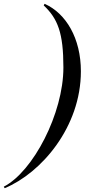

<svg xmlns="http://www.w3.org/2000/svg" viewBox="-76 -820 458 1010"><path d="M154 -791.5C228 -721.5 257.5 -647 257.5 -465C257.5 -223 98.5 82 -56 162L-51.5 170C141.5 90 349.5 -152 349.5 -445C349.5 -618 271.5 -750 158.5 -800Z"/></svg>

Font: Bodoni* 24pt
Style: Italic
Weight: 400
Italic angle: -13°
Version: Version 2.3